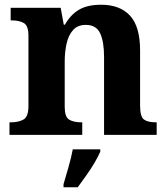

<svg xmlns="http://www.w3.org/2000/svg" viewBox="-20 -569 707 810"><path d="M20 0V-53H26Q59 -53 79.5 -65Q100 -77 100 -122V-418Q100 -460 81 -471.5Q62 -483 29 -483H25V-536H236L249 -465H254Q277 -506 312.5 -527.5Q348 -549 407 -549Q486 -549 528.5 -503Q571 -457 571 -356V-124Q571 -77 587 -65Q603 -53 637 -53H641V0H419V-329Q419 -393 402.5 -428.5Q386 -464 342 -464Q308 -464 288.5 -442.5Q269 -421 261 -385.5Q253 -350 253 -309V-118Q253 -76 271.5 -64.5Q290 -53 323 -53H327V0ZM248 208Q257 178 269 136Q281 94 287 61H403V71Q394 92 378 119Q362 146 343 172.5Q324 199 308 221H248Z"/></svg>

Font: Noto Serif
Style: Bold
Weight: 700
Designer: Monotype Design Team
Foundry: Monotype Imaging Inc.
Version: Version 2.014